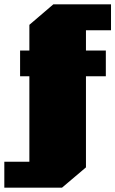

<svg xmlns="http://www.w3.org/2000/svg" viewBox="-86 -757 534 889"><path d="M-66 112V-8H50V-404H7V-523H50V-642L161 -737H428V-617H312V-523H404V-404H312V18L201 112Z"/></svg>

Font: Tomorrow ExtraBold
Style: Regular
Weight: 800
Designer: Tony de Marco, Monica Rizzolli
Foundry: Just in Type
Version: Version 2.002